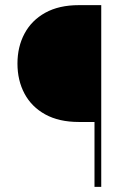

<svg xmlns="http://www.w3.org/2000/svg" viewBox="-20 -731 502 751"><path d="M376 0H349.6V-253.9H288.6Q210.9 -253.9 157.2 -283.4Q103.5 -313 75.9 -364.7Q48.3 -416.5 48.3 -482.4Q48.3 -547.9 75.9 -599.6Q103.5 -651.4 157.2 -681.2Q210.9 -710.9 288.6 -710.9H376Z"/></svg>

Font: Vazirmatn FD Thin
Style: Regular
Weight: 100
Designer: Saber Rastikerdar
Foundry: Saber Rastikerdar
Version: Version 33.003